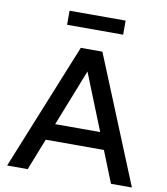

<svg xmlns="http://www.w3.org/2000/svg" viewBox="-97 -996 937 1076"><g transform="rotate(10 371.5 -457.5)"><path d="M369 -597 498 -275H242ZM608 0H727L432 -721H309L17 0H134L205 -180H536ZM530 -915H211V-835H530Z"/></g></svg>

Font: Perun Medium
Style: Regular
Weight: 500
Foundry: Copyright (c) Stefan Peev, Context Ltd, 2016
Version: Version 1.089